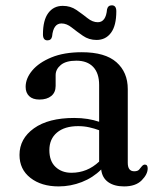

<svg xmlns="http://www.w3.org/2000/svg" viewBox="-20 -672 584 704"><path d="M51.5 -104Q51.5 -163.5 104.5 -201.5Q157.5 -239.5 252 -239.5Q278.5 -239.5 301.5 -235.8Q324.5 -232 343.5 -225.5V-360.5Q343.5 -403.5 321.8 -426.5Q300 -449.5 260 -449.5Q222 -449.5 203 -433.8Q184 -418 184 -396.5V-357Q184 -333 168 -320Q152 -307 124.5 -307Q100 -307 87 -319.5Q74 -332 74 -353.5Q74 -384.5 98.2 -413.5Q122.5 -442.5 168.5 -461.5Q214.5 -480.5 280 -480.5Q365.5 -480.5 407 -443.8Q448.5 -407 448.5 -345.5V-75Q448.5 -44 472 -44Q484.5 -44 489.8 -49.8Q495 -55.5 499 -61Q505 -68.5 511 -68.5Q521.5 -68.5 521.5 -54.5Q521.5 -33 499.5 -10.8Q477.5 11.5 435 11.5Q399 11.5 376.8 -4.2Q354.5 -20 351 -50.5Q321 -20.5 280 -4.5Q239 11.5 195 11.5Q131.5 11.5 91.5 -19.8Q51.5 -51 51.5 -104ZM161 -121.5Q161 -81 183.8 -59.8Q206.5 -38.5 242 -38.5Q300 -38.5 343.5 -79.5V-194.5Q326 -201 307 -205.2Q288 -209.5 266.5 -209.5Q217 -209.5 189 -186Q161 -162.5 161 -121.5ZM334 -525.5Q306 -525.5 284 -540.8Q262 -556 243.2 -571Q224.5 -586 205.5 -586Q175.5 -586 171 -538.5Q168 -524 154 -524Q137.5 -524 137.5 -546Q137.5 -598 157 -624.2Q176.5 -650.5 210 -650.5Q238.5 -650.5 260.2 -635.5Q282 -620.5 300.8 -605.5Q319.5 -590.5 338.5 -590.5Q368.5 -590.5 372.5 -638Q376 -652.5 390 -652.5Q406.5 -652.5 406.5 -630.5Q406.5 -578 387 -551.8Q367.5 -525.5 334 -525.5Z"/></svg>

Font: Fraunces 9pt
Style: Regular
Weight: 400
Version: Version 1.000;[b76b70a41]